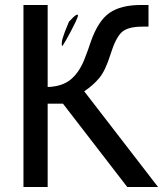

<svg xmlns="http://www.w3.org/2000/svg" viewBox="-20 -747 651 767"><path d="M611.3 0H488.3L231.4 -333H170.4V0H73.7V-727.1H170.4V-399.4Q227.5 -401.4 261 -428.2Q294.4 -455.1 315.4 -505.4Q324.2 -527.3 331.3 -547.1Q338.4 -566.9 342.8 -580.6Q372.1 -664.1 417.5 -695.6Q462.9 -727.1 543.5 -727.1H573.2V-640.6H548.8Q489.3 -640.6 465.3 -617.4Q441.4 -594.2 421.4 -529.8Q401.4 -465.3 376.5 -435.3Q351.6 -405.3 316.4 -382.3ZM255.4 -660.2Q293 -701.2 291.5 -683.1Q287.1 -667.5 263.9 -623.5Q240.7 -579.6 230 -564Q224.6 -561 228 -586.4Q238.3 -621.1 255.4 -660.2Z"/></svg>

Font: IranNastaliq
Style: Regular
Weight: 400
Designer: Hossein Zahedi
Version: Version 1.5